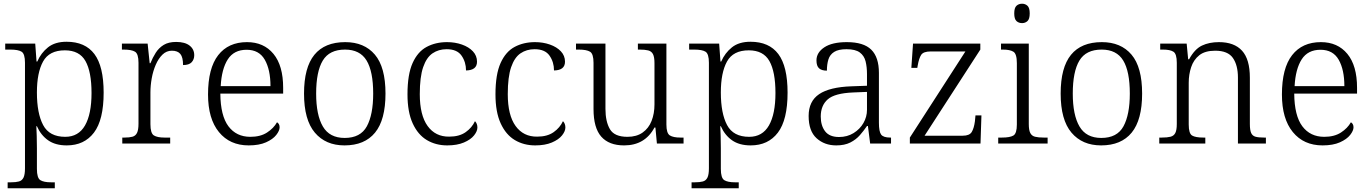

<svg xmlns="http://www.w3.org/2000/svg" viewBox="-20 -770 7352 1030"><path d="M21 240V208H39Q65 208 81.5 203.5Q98 199 106 183Q114 167 114 133V-433Q114 -481 96 -492.5Q78 -504 35 -504H8V-536H169L176 -440H180Q200 -486 237.5 -516Q275 -546 337 -546Q437 -546 486.5 -480Q536 -414 536 -273Q536 -127 484 -58.5Q432 10 338 10Q277 10 238 -17.5Q199 -45 178 -93H175Q176 -72 177 -41Q178 -10 178 25V136Q178 185 196.5 196.5Q215 208 254 208H274V240ZM330 -36Q401 -36 436 -97Q471 -158 471 -271Q471 -385 438.5 -442.5Q406 -500 328 -500Q244 -500 211 -440Q178 -380 178 -274Q178 -162 211.5 -99Q245 -36 330 -36Z M636 0V-32H648Q674 -32 690.5 -36.5Q707 -41 715 -57Q723 -73 723 -107V-433Q723 -481 704.5 -492.5Q686 -504 643 -504H634V-536H772L783 -431H787Q799 -461 815.5 -487Q832 -513 858 -529Q884 -545 925 -545Q972 -545 997 -525.5Q1022 -506 1022 -474Q1022 -451 1008 -436Q994 -421 962 -421Q962 -463 947.5 -480.5Q933 -498 902 -498Q873 -498 851.5 -477Q830 -456 815.5 -422.5Q801 -389 794 -350Q787 -311 787 -274V-104Q787 -55 805.5 -43.5Q824 -32 862 -32H893V0Z M1314 10Q1213 10 1154.5 -61.5Q1096 -133 1096 -263Q1096 -404 1150.5 -474Q1205 -544 1305 -544Q1395 -544 1447 -481Q1499 -418 1499 -299V-268H1162Q1163 -149 1205.5 -92.5Q1248 -36 1323 -36Q1377 -36 1412.5 -59Q1448 -82 1466 -114Q1472 -111 1476 -104Q1480 -97 1480 -87Q1480 -69 1462 -46Q1444 -23 1407 -6.5Q1370 10 1314 10ZM1431 -308Q1431 -396 1400.5 -449.5Q1370 -503 1303 -503Q1235 -503 1202 -451.5Q1169 -400 1164 -308Z M1828 10Q1727 10 1669 -58.5Q1611 -127 1611 -268Q1611 -408 1666.5 -476Q1722 -544 1832 -544Q1934 -544 1991 -477Q2048 -410 2048 -268Q2048 -127 1992 -58.5Q1936 10 1828 10ZM1829 -30Q1914 -30 1948 -92.5Q1982 -155 1982 -268Q1982 -387 1946.5 -445.5Q1911 -504 1831 -504Q1747 -504 1711.5 -445Q1676 -386 1676 -268Q1676 -153 1712 -91.5Q1748 -30 1829 -30Z M2379 10Q2318 10 2270 -18.5Q2222 -47 2194 -108Q2166 -169 2166 -264Q2166 -371 2193.5 -432Q2221 -493 2269 -518.5Q2317 -544 2378 -544Q2421 -544 2458 -531Q2495 -518 2517 -494.5Q2539 -471 2539 -439Q2539 -393 2480 -392Q2480 -437 2456 -471.5Q2432 -506 2376 -506Q2333 -506 2300.5 -484Q2268 -462 2250 -409.5Q2232 -357 2232 -265Q2232 -152 2274 -94Q2316 -36 2390 -37Q2444 -37 2478 -61Q2512 -85 2528 -120Q2541 -107 2541 -86Q2541 -66 2523 -43.5Q2505 -21 2468.5 -5.5Q2432 10 2379 10Z M2851 10Q2790 10 2742 -18.5Q2694 -47 2666 -108Q2638 -169 2638 -264Q2638 -371 2665.5 -432Q2693 -493 2741 -518.5Q2789 -544 2850 -544Q2893 -544 2930 -531Q2967 -518 2989 -494.5Q3011 -471 3011 -439Q3011 -393 2952 -392Q2952 -437 2928 -471.5Q2904 -506 2848 -506Q2805 -506 2772.5 -484Q2740 -462 2722 -409.5Q2704 -357 2704 -265Q2704 -152 2746 -94Q2788 -36 2862 -37Q2916 -37 2950 -61Q2984 -85 3000 -120Q3013 -107 3013 -86Q3013 -66 2995 -43.5Q2977 -21 2940.5 -5.5Q2904 10 2851 10Z M3328 10Q3247 10 3205.5 -37Q3164 -84 3164 -185V-433Q3164 -481 3145.5 -492.5Q3127 -504 3084 -504H3070V-536H3228V-186Q3228 -118 3252 -77Q3276 -36 3346 -36Q3395 -36 3427.5 -59Q3460 -82 3475.5 -121.5Q3491 -161 3491 -210V-431Q3491 -464 3483 -479.5Q3475 -495 3457.5 -499.5Q3440 -504 3412 -504H3402V-536H3555V-102Q3555 -55 3573.5 -43.5Q3592 -32 3630 -32H3647V0H3504L3496 -86H3491Q3440 10 3328 10Z M3690 240V208H3708Q3734 208 3750.5 203.5Q3767 199 3775 183Q3783 167 3783 133V-433Q3783 -481 3765 -492.5Q3747 -504 3704 -504H3677V-536H3838L3845 -440H3849Q3869 -486 3906.5 -516Q3944 -546 4006 -546Q4106 -546 4155.5 -480Q4205 -414 4205 -273Q4205 -127 4153 -58.5Q4101 10 4007 10Q3946 10 3907 -17.5Q3868 -45 3847 -93H3844Q3845 -72 3846 -41Q3847 -10 3847 25V136Q3847 185 3865.5 196.5Q3884 208 3923 208H3943V240ZM3999 -36Q4070 -36 4105 -97Q4140 -158 4140 -271Q4140 -385 4107.5 -442.5Q4075 -500 3997 -500Q3913 -500 3880 -440Q3847 -380 3847 -274Q3847 -162 3880.5 -99Q3914 -36 3999 -36Z M4466 10Q4403 10 4360.5 -28.5Q4318 -67 4318 -148Q4318 -227 4374.5 -265Q4431 -303 4548 -307L4631 -310V-372Q4631 -411 4623.5 -441Q4616 -471 4592.5 -488.5Q4569 -506 4521 -506Q4478 -506 4455 -491.5Q4432 -477 4424 -451Q4416 -425 4416 -391Q4388 -391 4374 -403.5Q4360 -416 4360 -446Q4360 -488 4402 -516Q4444 -544 4523 -544Q4613 -544 4654 -503.5Q4695 -463 4695 -379V-112Q4695 -64 4707 -48Q4719 -32 4756 -32H4760V0H4648L4636 -94H4631Q4614 -69 4593 -45Q4572 -21 4541.5 -5.5Q4511 10 4466 10ZM4481 -35Q4525 -35 4559 -56Q4593 -77 4612 -110Q4631 -143 4631 -181V-277L4557 -274Q4458 -270 4420.5 -237Q4383 -204 4383 -145Q4383 -96 4406.5 -65.5Q4430 -35 4481 -35Z M4861 0V-32L5159 -494H4973Q4934 -494 4922 -476Q4910 -458 4903 -418L4901 -406H4869L4878 -536H5239V-504L4940 -42H5145Q5181 -42 5193 -62Q5205 -82 5210 -119L5213 -151H5245L5240 0Z M5463 -646Q5445 -646 5433 -657Q5421 -668 5421 -698Q5421 -728 5433 -739Q5445 -750 5463 -750Q5480 -750 5492 -739Q5504 -728 5504 -698Q5504 -668 5492 -657Q5480 -646 5463 -646ZM5335 0V-32H5355Q5398 -32 5416.5 -43Q5435 -54 5435 -102V-431Q5435 -481 5416.5 -492.5Q5398 -504 5360 -504H5350V-536H5499V-105Q5499 -72 5507 -56.5Q5515 -41 5532.5 -36.5Q5550 -32 5579 -32H5600V0Z M5887 10Q5786 10 5728 -58.5Q5670 -127 5670 -268Q5670 -408 5725.5 -476Q5781 -544 5891 -544Q5993 -544 6050 -477Q6107 -410 6107 -268Q6107 -127 6051 -58.5Q5995 10 5887 10ZM5888 -30Q5973 -30 6007 -92.5Q6041 -155 6041 -268Q6041 -387 6005.5 -445.5Q5970 -504 5890 -504Q5806 -504 5770.5 -445Q5735 -386 5735 -268Q5735 -153 5771 -91.5Q5807 -30 5888 -30Z M6199 0V-32H6213Q6242 -32 6259.5 -36.5Q6277 -41 6285 -56.5Q6293 -72 6293 -105V-433Q6293 -481 6275 -492.5Q6257 -504 6219 -504H6204V-536H6346L6354 -452H6359Q6389 -507 6428 -525.5Q6467 -544 6519 -544Q6601 -544 6643 -498Q6685 -452 6685 -353V-105Q6685 -72 6692 -56.5Q6699 -41 6715.5 -36.5Q6732 -32 6761 -32H6771V0H6621V-354Q6621 -420 6594 -459Q6567 -498 6499 -498Q6444 -498 6413.5 -473.5Q6383 -449 6370 -409.5Q6357 -370 6357 -326V-102Q6357 -54 6375 -43Q6393 -32 6436 -32H6446V0Z M7075 10Q6974 10 6915.5 -61.5Q6857 -133 6857 -263Q6857 -404 6911.5 -474Q6966 -544 7066 -544Q7156 -544 7208 -481Q7260 -418 7260 -299V-268H6923Q6924 -149 6966.5 -92.5Q7009 -36 7084 -36Q7138 -36 7173.5 -59Q7209 -82 7227 -114Q7233 -111 7237 -104Q7241 -97 7241 -87Q7241 -69 7223 -46Q7205 -23 7168 -6.5Q7131 10 7075 10ZM7192 -308Q7192 -396 7161.5 -449.5Q7131 -503 7064 -503Q6996 -503 6963 -451.5Q6930 -400 6925 -308Z"/></svg>

Font: Noto Serif Sinhala Light
Style: Regular
Weight: 300
Designer: Jelle Bosma - Monotype Design Team
Foundry: Monotype Imaging Inc.
Version: Version 2.007; ttfautohint (v1.8.4.7-5d5b)